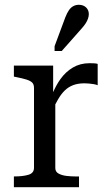

<svg xmlns="http://www.w3.org/2000/svg" viewBox="-20 -782 451 802"><path d="M388 -515V-426Q381 -429 371.5 -430.5Q362 -432 352 -433Q342 -434 333 -434Q306 -434 286 -426.5Q266 -419 250.5 -404Q235 -389 222 -366Q217 -357 211 -346V-80Q211 -64 225.5 -56.5Q240 -49 259.5 -47Q279 -45 293 -45H310V0H38V-45H40Q76 -45 99 -52Q122 -59 122 -81V-415Q122 -430 114 -437.5Q106 -445 89.5 -450Q73 -455 48 -460L38 -462V-508H202V-397Q215 -427 232 -451Q254 -482 284.5 -500Q315 -518 354 -518Q364 -518 373.5 -517.5Q383 -517 388 -515ZM253 -710Q260 -728 268 -739.5Q276 -751 286.5 -756.5Q297 -762 309 -762Q328 -762 339.5 -751Q351 -740 351 -723Q351 -714 347.5 -704Q344 -694 337.5 -684Q331 -674 322 -664L238 -569H208V-589Z"/></svg>

Font: Roboto Serif 20pt
Style: Regular
Weight: 400
Designer: Greg Gazdowicz
Foundry: Commercial Type
Version: Version 1.008